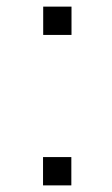

<svg xmlns="http://www.w3.org/2000/svg" viewBox="-20 -560 339 580"><path d="M110 0V-85.5H195.5V0ZM110.5 -454.5V-540H196V-454.5Z"/></svg>

Font: Vela Sans
Style: Regular
Weight: 400
Designer: Principal design: Mikhail Sharanda - project Manrope.
Design modification: Ravid Balaliev
Foundry: Mikhail Sharanda
Version: Version 1.001;August 23, 2023;FontCreator 14.0.0.2901 64-bit